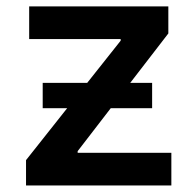

<svg xmlns="http://www.w3.org/2000/svg" viewBox="-20 -565 596 585"><path d="M59.3 0H502.1V-99.4H216.6V-104.4L317.5 -235.4H443.5V-312.5H376.8L492.9 -463.1V-545.5H68.9V-446H347.7V-441.1L245.7 -312.5H110.1V-235.4H184.7L59.3 -77.1Z"/></svg>

Font: Magic Ui Pro Semi Bold
Style: Regular
Weight: 600
Designer: Stefan Endress, Andreas Faust
Version: Version 1.000;FEAKit 1.0